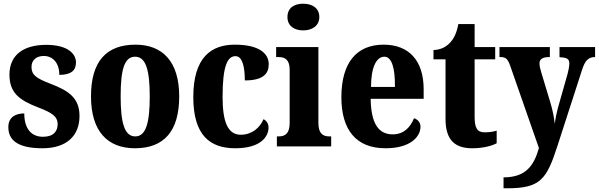

<svg xmlns="http://www.w3.org/2000/svg" viewBox="-20 -790 3231 1036"><path d="M209 10C341 10 409 -59 409 -164C409 -262 349 -301 255 -337C174 -368 150 -386 150 -429C150 -466 177 -488 216 -488C264 -488 300 -452 300 -386C362 -386 390 -409 390 -453C390 -501 344 -548 229 -548C110 -548 31 -496 31 -387C31 -291 82 -250 187 -210C260 -182 291 -162 291 -120C291 -82 269 -52 212 -52C151 -52 111 -93 111 -178C64 -178 25 -158 25 -104C25 -37 71 10 209 10Z M708 10C865 10 947 -82 947 -270C947 -458 857 -549 711 -549C553 -549 471 -458 471 -270C471 -82 560 10 708 10ZM710 -54C651 -54 631 -129 631 -270C631 -412 650 -484 709 -484C767 -484 788 -412 788 -270C788 -129 768 -54 710 -54Z M1249 10C1386 10 1429 -52 1429 -102C1429 -122 1419 -138 1402 -147C1382 -100 1339 -63 1279 -63C1209 -63 1181 -133 1181 -267C1181 -437 1208 -487 1251 -487C1289 -487 1301 -426 1301 -356C1411 -356 1430 -401 1430 -444C1430 -500 1380 -549 1247 -549C1121 -549 1023 -482 1023 -266C1023 -60 1113 10 1249 10Z M1616 -626C1663 -626 1703 -650 1703 -698C1703 -748 1663 -770 1616 -770C1568 -770 1531 -748 1531 -698C1531 -650 1568 -626 1616 -626ZM1474 0H1767V-54H1757C1723 -54 1698 -69 1698 -126V-536H1470V-482H1485C1518 -482 1543 -467 1543 -414V-127C1543 -70 1519 -54 1484 -54H1474Z M2060 10C2196 10 2249 -53 2249 -107C2249 -130 2233 -146 2214 -152C2194 -103 2159 -65 2099 -65C2022 -65 1982 -124 1980 -257H2266V-308C2266 -466 2184 -549 2050 -549C1905 -549 1822 -453 1822 -265C1822 -91 1900 10 2060 10ZM2111 -321H1982C1982 -427 2011 -484 2054 -484C2094 -484 2112 -423 2111 -321Z M2528 10C2594 10 2640 -6 2660 -17V-85C2642 -79 2618 -76 2595 -76C2553 -76 2541 -102 2541 -161V-470H2652V-536H2541V-660H2453C2445 -615 2430 -584 2413 -565C2396 -544 2365 -521 2319 -520V-470H2384V-148C2384 -31 2438 10 2528 10Z M2697 167V226H2715C2896 226 2929 179 2988 -3L3120 -411C3136 -463 3155 -481 3187 -482H3191V-536H2999V-482L3003 -481C3038 -479 3052 -473 3052 -447C3052 -433 3047 -407 3043 -393L2990 -206C2983 -181 2978 -154 2973 -122C2971 -149 2963 -193 2949 -239L2901 -398C2895 -417 2891 -434 2891 -448C2891 -469 2905 -482 2943 -482H2947V-536H2675V-482H2680C2707 -482 2719 -475 2733 -435L2888 9C2861 102 2819 167 2697 167Z"/></svg>

Font: Noto Serif Khmer Condensed ExtraBold
Style: Regular
Weight: 800
Width: 3
Designer: Danh Hong and the Monotype Design Team
Foundry: Monotype Imaging Inc.
Version: Version 2.004